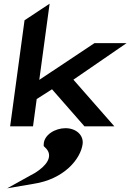

<svg xmlns="http://www.w3.org/2000/svg" viewBox="-20 -685 706 1041"><path d="M335 10C279 10 218 46 217 98V107L224 114C264 150 248 196 191 238C178 248 162 258 145 266L19 336L160 312C328 287 417 177 428 96C434 48 393 10 335 10ZM378 -253 666 -451H492L193 -252L249 -665L113 -575L35 0H159L179 -148L262 -201L438 0H600Z"/></svg>

Font: Charger
Style: HemiRT
Weight: 900
Designer: Jasper
Foundry: Cannot Into Space Fonts
Version: Version 0.99